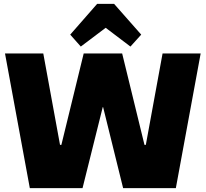

<svg xmlns="http://www.w3.org/2000/svg" viewBox="-20 -978 1069 998"><path d="M6 -700H205L292 -225H299L415 -700H615L731 -225H738L825 -700H1023L894 0H620L516 -421H514L409 0H135ZM345 -798 485 -958H573L714 -798L658 -736L472 -877H587L400 -736Z"/></svg>

Font: Pathway Extreme ExtraBold
Style: Regular
Weight: 800
Designer: Eduardo Rodriguez Tunni
Foundry: Eduardo Rodriguez Tunni
Version: Version 1.001;gftools[0.9.26]